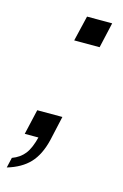

<svg xmlns="http://www.w3.org/2000/svg" viewBox="-122 -524 454 708"><g transform="rotate(15 105.5 -170.0)"><path d="M-22 137 -13 98Q17 87 34.5 64.5Q52 42 63 -3L92 0H10L32 -96H128L107 -2Q93 56 62.5 88.5Q32 121 -22 137ZM97 -380 120 -477H216L194 -380Z"/></g></svg>

Font: Instrument Sans SemiCondensed
Style: Italic
Weight: 400
Width: 4
Italic angle: -13°
Designer: Rodrigo Fuenzalida
Foundry: fragTYPE
Version: Version 1.000;gftools[0.9.28]